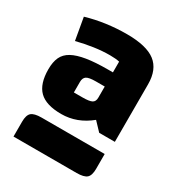

<svg xmlns="http://www.w3.org/2000/svg" viewBox="-146 -845 715 775"><g transform="rotate(30 212.0 -457.5)"><path d="M152 -339Q81 -339 49 -370.5Q17 -402 17 -470Q17 -504 27.5 -526.5Q38 -549 62.5 -562.5Q87 -576 127 -582.5Q167 -589 226 -589H273V-523H208Q176 -523 164.5 -515.5Q153 -508 153 -489V-440H193Q225 -440 237 -446.5Q249 -453 249 -471V-639Q232 -643 205 -643Q169 -643 131 -637.5Q93 -632 53 -622L35 -725Q79 -738 126 -744.5Q173 -751 221 -751Q313 -751 354.5 -719Q396 -687 396 -618V-350H323L286 -389Q225 -339 152 -339ZM31 -233Q31 -264 44 -275.5Q57 -287 91 -287H385V-218Q385 -187 372 -175.5Q359 -164 325 -164H31Z"/></g></svg>

Font: Changa
Style: Bold
Weight: 700
Designer: Eduardo Rodriguez Tunni
Foundry: Eduardo Rodriguez Tunni
Version: Version 3.002; ttfautohint (v1.8.2)